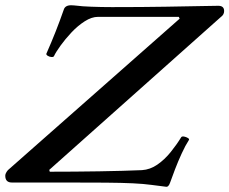

<svg xmlns="http://www.w3.org/2000/svg" viewBox="-48 -693 871 729"><path d="M582 16 527 9Q498 5 456.5 3Q415 1 353 0.5Q291 0 201 0H-3Q-28 0 -28 -26Q-28 -35 -18 -47L634 -622L631 -629H324Q300 -629 273.5 -612Q247 -595 223.5 -570Q200 -545 182 -520Q164 -495 157 -480Q155 -476 147.5 -476.5Q140 -477 133.5 -481Q127 -485 128 -489Q147 -532 163 -572.5Q179 -613 194 -656Q199 -673 222 -673Q226 -673 232.5 -672.5Q239 -672 248 -671Q260 -669 298.5 -667.5Q337 -666 377 -666Q493 -666 580.5 -667.5Q668 -669 720 -670Q772 -671 781 -671Q803 -671 803 -651Q803 -637 790 -628L139 -48L141 -41Q234 -41 328 -42.5Q422 -44 491 -47Q522 -49 549.5 -68Q577 -87 600 -115.5Q623 -144 640 -172Q643 -176 651 -174.5Q659 -173 665.5 -169Q672 -165 669 -161Q656 -141 642 -110.5Q628 -80 616.5 -50Q605 -20 598 0Q592 18 582 16Z"/></svg>

Font: Junicode SmExp
Style: Bold Italic
Weight: 700
Width: 6
Italic angle: -11°
Designer: Peter S. Baker
Version: Version 2.205; ttfautohint (v1.8.4)